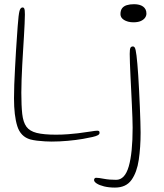

<svg xmlns="http://www.w3.org/2000/svg" viewBox="-20 -642 762 891"><path d="M120.5 5Q75.5 -8 60.2 -56.8Q45 -105.5 45 -185.5Q45 -213 46.2 -249.8Q47.5 -286.5 49.8 -326.8Q52 -367 54.2 -405Q56.5 -443 58.8 -473.2Q61 -503.5 62 -519.5Q66 -575 70.5 -591.2Q75 -607.5 85 -607.5Q89.5 -607.5 91.8 -603.8Q94 -600 94.8 -592.8Q95.5 -585.5 95.5 -574.5Q95.5 -557 94.2 -531Q93 -505 91.2 -474Q89.5 -443 87.2 -408.8Q85 -374.5 83.2 -340Q81.5 -305.5 80.2 -272.8Q79 -240 79 -211.5Q79 -151.5 83.2 -113.2Q87.5 -75 102.5 -54.2Q117.5 -33.5 150.2 -25.2Q183 -17 240 -17Q269.5 -17 296.5 -19.2Q323.5 -21.5 341.5 -23.5Q382 -28.5 402.5 -32Q423 -35.5 431.5 -35.5Q437.5 -35.5 439.8 -33.2Q442 -31 442 -25.5Q442 -19 434 -14.5Q426 -10 409 -6.2Q392 -2.5 365 2.5Q333 8 294.5 11.5Q256 15 219 15Q207 15 188.5 14Q170 13 151.8 10.8Q133.5 8.5 120.5 5ZM513.5 228.5Q485 228.5 463 223Q441 217.5 428.8 209.5Q416.5 201.5 416.5 193.5Q416.5 189 419 186Q421.5 183 426 183Q438 183 462.5 187.8Q487 192.5 519 192.5Q559.5 192.5 577.5 130.2Q595.5 68 595.5 -49.5Q595.5 -68 594.5 -95.5Q593.5 -123 592 -155.8Q590.5 -188.5 588.8 -222.8Q587 -257 585.5 -289.2Q584 -321.5 583 -348.2Q582 -375 582 -391.5Q582 -413 585.2 -419.8Q588.5 -426.5 597 -426.5Q601.5 -426.5 604.5 -422.5Q607.5 -418.5 609.5 -409.2Q611.5 -400 613.5 -384.2Q615.5 -368.5 617.5 -345Q619.5 -324.5 621.5 -292Q623.5 -259.5 625.5 -221.8Q627.5 -184 629 -146.2Q630.5 -108.5 631.5 -77Q632.5 -45.5 632.5 -26.5Q632.5 41.5 624 99.5Q615.5 157.5 590.2 193Q565 228.5 513.5 228.5ZM599 -538.5Q585.5 -538.5 574.5 -541.5Q563.5 -544.5 555.5 -549.5Q547.5 -554.5 543.2 -561.2Q539 -568 539 -576Q539 -593.5 546.5 -603.5Q554 -613.5 568.2 -618Q582.5 -622.5 602 -622.5Q615 -622.5 625.8 -619.8Q636.5 -617 644 -611.5Q651.5 -606 655.5 -598Q659.5 -590 659.5 -579Q659.5 -568.5 652.8 -559.2Q646 -550 632.8 -544.2Q619.5 -538.5 599 -538.5Z"/></svg>

Font: Gluten Thin
Style: Regular
Weight: 100
Designer: Tyler Finck
Foundry: Etcetera Type Company
Version: Version 1.300